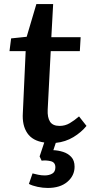

<svg xmlns="http://www.w3.org/2000/svg" viewBox="-20 -694 458 950"><path d="M216 236Q192 236 166 230.5Q140 225 123 216L141 164Q152 167 168.5 170.5Q185 174 201 174Q223 174 238.5 165Q254 156 254 134Q254 109 231 103.5Q208 98 186 101L176 80L199 11Q141 3 115 -35.5Q89 -74 93 -135L107 -441H27L35 -504L112 -512L160 -674H243L234 -510H379L375 -441H231L216 -152Q214 -113 227.5 -92Q241 -71 275 -71Q302 -71 325 -84.5Q348 -98 371 -118L408 -71Q382 -39 343 -15.5Q304 8 256 13L244 49Q268 50 292 57.5Q316 65 332.5 82.5Q349 100 349 131Q349 175 313.5 205.5Q278 236 216 236Z"/></svg>

Font: Literata 12pt SemiBold
Style: Italic
Weight: 600
Italic angle: -2°
Designer: Latin by Veronika Burian and Jose Scaglione. Greek by Irene Vlachou. Cyrillic by Vera Evstafieva
Foundry: TypeTogether
Version: Version 3.002